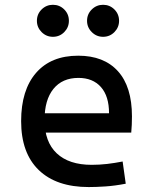

<svg xmlns="http://www.w3.org/2000/svg" viewBox="-20 -755 626 785"><path d="M342.8 9.8Q210.4 9.8 138.4 -59.8Q66.4 -129.4 66.4 -259.8Q66.4 -386.7 127.4 -457Q188.5 -527.3 299.8 -527.3Q404.8 -527.3 462.2 -463.9Q519.5 -400.4 519.5 -279.3Q519.5 -243.7 516.6 -212.9H153.3V-292H425.8Q425.8 -361.8 392.6 -399.2Q359.4 -436.5 300.8 -436.5Q234.9 -436.5 198.5 -391.6Q162.1 -346.7 162.1 -264.6Q162.1 -174.8 212.2 -127.9Q262.2 -81.1 354.5 -81.1Q386.7 -81.1 418 -84.7Q449.2 -88.4 481.4 -94.7L494.1 -3.9Q448.2 4.9 410.2 7.3Q372.1 9.8 342.8 9.8ZM401.4 -604.5Q374.5 -604.5 355.2 -623.8Q335.9 -643.1 335.9 -669.9Q335.9 -697.3 355.2 -716.3Q374.5 -735.4 401.4 -735.4Q428.7 -735.4 447.8 -716.3Q466.8 -697.3 466.8 -669.9Q466.8 -643.1 447.8 -623.8Q428.7 -604.5 401.4 -604.5ZM196.3 -604.5Q169.4 -604.5 150.1 -623.8Q130.9 -643.1 130.9 -669.9Q130.9 -697.3 150.1 -716.3Q169.4 -735.4 196.3 -735.4Q223.6 -735.4 242.7 -716.3Q261.7 -697.3 261.7 -669.9Q261.7 -643.1 242.7 -623.8Q223.6 -604.5 196.3 -604.5Z"/></svg>

Font: Cascadia Mono
Style: Regular
Weight: 400
Monospace: yes
Designer: Aaron Bell
Foundry: Saja Typeworks
Version: Version 2102.003